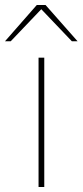

<svg xmlns="http://www.w3.org/2000/svg" viewBox="-92 -752 332 772"><path d="M63 0H86V-520H63ZM-72 -586H-49L74 -715L197 -586H220L91 -732H56Z"/></svg>

Font: Aspekta 50
Style: Regular
Weight: 50
Designer: Ivo Dolenc
Version: Version 2.000